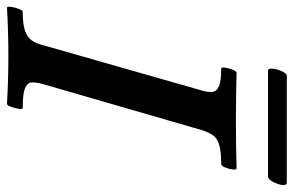

<svg xmlns="http://www.w3.org/2000/svg" viewBox="-180 -686 859 562"><g transform="rotate(90 250.0 -405.5)"><path d="M-8 4Q-12 4 -10.5 -7.5Q-9 -19 -4.5 -30.5Q0 -42 4 -42Q40 -42 59 -48.5Q78 -55 87 -67.5Q96 -80 101 -99L234 -565Q240 -584 238.5 -597Q237 -610 222 -616.5Q207 -623 170 -623Q166 -623 167.5 -634Q169 -645 173.5 -656.5Q178 -668 183 -668Q218 -667 253 -666.5Q288 -666 323 -666Q358 -666 393 -666.5Q428 -667 462 -668Q467 -668 465.5 -656.5Q464 -645 459.5 -634Q455 -623 449 -623Q411 -623 391.5 -616.5Q372 -610 364 -597Q356 -584 350 -565L215 -99Q210 -80 211 -67.5Q212 -55 228.5 -48.5Q245 -42 285 -42Q290 -42 288 -30.5Q286 -19 282 -7.5Q278 4 273 4Q238 2 203 1Q168 0 133 0Q98 0 62.5 1Q27 2 -8 4ZM177 -760Q169 -760 170.5 -774Q172 -788 178.5 -801.5Q185 -815 192 -815H503Q513 -815 511 -801.5Q509 -788 501.5 -774Q494 -760 486 -760Z"/></g></svg>

Font: Junicode VF
Style: Italic
Weight: 400
Italic angle: -11°
Designer: Peter S. Baker
Version: Version 2.209